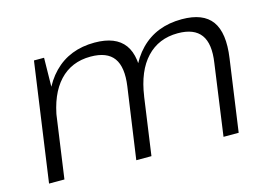

<svg xmlns="http://www.w3.org/2000/svg" viewBox="-78 -696 1187 844"><g transform="rotate(-15 516.0 -273.5)"><path d="M890 -324Q903 -409 872.5 -450.5Q842 -492 768 -492Q681 -492 625.5 -433Q570 -374 554 -262L512 -199L521 -260Q540 -399 612.5 -473Q685 -547 801 -547Q898 -547 937 -493Q976 -439 960 -327L914 0H845ZM127 -540H173L170 -349L121 0H51ZM494 -324Q506 -409 476 -450.5Q446 -492 371 -492Q284 -492 229 -433Q174 -374 157 -262L115 -199L125 -260Q146 -400 218 -473.5Q290 -547 404 -547Q500 -547 539.5 -493Q579 -439 563 -327L517 0H448Z"/></g></svg>

Font: Pathway Extreme 28pt Light
Style: Italic
Weight: 300
Italic angle: -8°
Designer: Eduardo Rodriguez Tunni
Foundry: Eduardo Rodriguez Tunni
Version: Version 1.001;gftools[0.9.26]